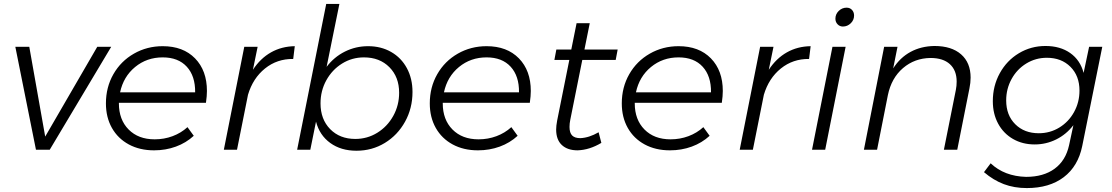

<svg xmlns="http://www.w3.org/2000/svg" viewBox="-20 -762 5661 977"><path d="M546 -524 233 0H163L58 -524H129L210 -67L475 -524Z M585 -239V-236Q585 -153 634.5 -103Q684 -53 767 -53Q815 -53 858 -69Q901 -85 934 -115L966 -71Q927 -35 875 -16Q823 3 764 3Q691 3 635.5 -27Q580 -57 549.5 -111Q519 -165 519 -236Q519 -318 557 -384.5Q595 -451 661.5 -489Q728 -527 808 -527Q912 -527 972.5 -465Q1033 -403 1033 -299Q1033 -274 1028 -239ZM591 -292H973Q974 -375 930.5 -422.5Q887 -470 808 -470Q727 -470 667.5 -421Q608 -372 591 -292Z M1480 -527 1472 -462Q1390 -463 1328.5 -413.5Q1267 -364 1242 -280L1186 0H1119L1223 -524H1291L1267 -407Q1305 -465 1359 -495.5Q1413 -526 1480 -527Z M2079 -294Q2079 -211 2041 -142.5Q2003 -74 1938 -34.5Q1873 5 1794 5Q1715 5 1660.5 -34.5Q1606 -74 1588 -143L1559 0H1492L1640 -742H1707L1642 -422Q1680 -472 1735 -499.5Q1790 -527 1853 -527Q1919 -527 1970.5 -497.5Q2022 -468 2050.5 -415Q2079 -362 2079 -294ZM1611 -236Q1611 -155 1660 -105Q1709 -55 1788 -55Q1849 -55 1900 -86.5Q1951 -118 1981 -172Q2011 -226 2011 -290Q2011 -370 1961.5 -420Q1912 -470 1832 -470Q1771 -470 1720.5 -438.5Q1670 -407 1640.5 -353.5Q1611 -300 1611 -236Z M2233 -239V-236Q2233 -153 2282.5 -103Q2332 -53 2415 -53Q2463 -53 2506 -69Q2549 -85 2582 -115L2614 -71Q2575 -35 2523 -16Q2471 3 2412 3Q2339 3 2283.5 -27Q2228 -57 2197.5 -111Q2167 -165 2167 -236Q2167 -318 2205 -384.5Q2243 -451 2309.5 -489Q2376 -527 2456 -527Q2560 -527 2620.5 -465Q2681 -403 2681 -299Q2681 -274 2676 -239ZM2239 -292H2621Q2622 -375 2578.5 -422.5Q2535 -470 2456 -470Q2375 -470 2315.5 -421Q2256 -372 2239 -292Z M2882 -153Q2878 -134 2878 -116Q2878 -86 2891.5 -72.5Q2905 -59 2933 -59Q2978 -61 3026 -89L3040 -35Q2980 1 2919 3Q2868 3 2839 -24Q2810 -51 2810 -103Q2810 -121 2815 -148L2877 -457H2801L2811 -510H2887L2914 -644H2981L2954 -510H3123L3113 -457H2943Z M3210 -239V-236Q3210 -153 3259.5 -103Q3309 -53 3392 -53Q3440 -53 3483 -69Q3526 -85 3559 -115L3591 -71Q3552 -35 3500 -16Q3448 3 3389 3Q3316 3 3260.5 -27Q3205 -57 3174.5 -111Q3144 -165 3144 -236Q3144 -318 3182 -384.5Q3220 -451 3286.5 -489Q3353 -527 3433 -527Q3537 -527 3597.5 -465Q3658 -403 3658 -299Q3658 -274 3653 -239ZM3216 -292H3598Q3599 -375 3555.5 -422.5Q3512 -470 3433 -470Q3352 -470 3292.5 -421Q3233 -372 3216 -292Z M4105 -527 4097 -462Q4015 -463 3953.5 -413.5Q3892 -364 3867 -280L3811 0H3744L3848 -524H3916L3892 -407Q3930 -465 3984 -495.5Q4038 -526 4105 -527Z M4283 -524 4179 0H4112L4216 -524ZM4326 -683Q4326 -660 4309 -643.5Q4292 -627 4269 -627Q4253 -627 4242 -638.5Q4231 -650 4231 -667Q4231 -690 4248 -706.5Q4265 -723 4288 -723Q4305 -723 4315.5 -711.5Q4326 -700 4326 -683Z M4919 -367Q4919 -341 4913 -312L4851 0H4783L4844 -305Q4848 -325 4848 -347Q4848 -404 4813.5 -435.5Q4779 -467 4715 -467Q4634 -466 4575 -415.5Q4516 -365 4498 -278L4443 0H4376L4479 -524H4547L4525 -414Q4560 -469 4613.5 -498Q4667 -527 4735 -528Q4822 -528 4870.5 -485.5Q4919 -443 4919 -367Z M4987 114 5021 69Q5091 135 5201 138Q5290 138 5346.5 96.5Q5403 55 5420 -23L5442 -125Q5406 -78 5354.5 -52.5Q5303 -27 5245 -27Q5183 -27 5134.5 -55Q5086 -83 5059 -133Q5032 -183 5032 -247Q5032 -325 5067.5 -389.5Q5103 -454 5164.5 -491Q5226 -528 5300 -528Q5375 -528 5426 -492Q5477 -456 5494 -391L5522 -524H5589L5487 -19Q5466 84 5393 139.5Q5320 195 5205 195Q5141 195 5088 175Q5035 155 4987 114ZM5473 -301Q5473 -376 5427 -422Q5381 -468 5307 -468Q5250 -468 5202.5 -439Q5155 -410 5127.5 -360Q5100 -310 5100 -251Q5100 -176 5146 -130Q5192 -84 5266 -84Q5323 -84 5370.5 -113Q5418 -142 5445.5 -192Q5473 -242 5473 -301Z"/></svg>

Font: Gontserrat Light
Style: Italic
Weight: 300
Italic angle: -11.3°
Designer: Julieta Ulanovsky
Foundry: Julieta Ulanovsky
Version: Version 6.001